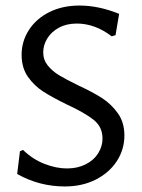

<svg xmlns="http://www.w3.org/2000/svg" viewBox="-20 -666 512 693"><path d="M410 -616C360.7 -636 313 -646 267 -646C226.3 -646 190.2 -638.2 158.5 -622.5C126.8 -606.8 102.2 -585.3 84.5 -558C66.8 -530.7 58 -500.7 58 -468C58 -436.7 65.7 -410.2 81 -388.5C96.3 -366.8 114.7 -349.2 136 -335.5C157.3 -321.8 185.7 -306.3 221 -289C264.3 -269 296.7 -250.5 318 -233.5C339.3 -216.5 350 -194 350 -166C350 -147.3 344.8 -129.7 334.5 -113C324.2 -96.3 309.2 -83 289.5 -73C269.8 -63 247.3 -58 222 -58C196 -58 168.8 -63.5 140.5 -74.5C112.2 -85.5 86.3 -102.3 63 -125L52 -120L42 -38C95.3 -8 152.7 7 214 7C256 7 293.3 -1.3 326 -18C358.7 -34.7 384 -57 402 -85C420 -113 429 -143.7 429 -177C429 -208.3 421.2 -235 405.5 -257C389.8 -279 371 -297.2 349 -311.5C327 -325.8 298 -341.3 262 -358C233.3 -372 210.7 -384 194 -394C177.3 -404 163.5 -415.8 152.5 -429.5C141.5 -443.2 136 -459 136 -477C136 -494.3 140.8 -511 150.5 -527C160.2 -543 174.2 -556 192.5 -566C210.8 -576 232.3 -581 257 -581C301 -581 343 -565.7 383 -535L397 -539Z"/></svg>

Font: Alegreya Sans
Style: Regular
Weight: 400
Designer: Juan Pablo del Peral
Foundry: Huerta Tipografica
Version: Version 1.000;PS 001.000;hotconv 1.0.70;makeotf.lib2.5.58329